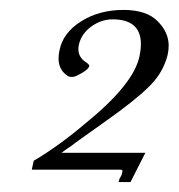

<svg xmlns="http://www.w3.org/2000/svg" viewBox="-20 -639 360 387"><path d="M44 -297 48 -315Q99 -345 153 -391Q249 -469 261 -525Q264 -539 264 -550Q264 -600 207 -600Q184 -600 164 -585.5Q144 -571 139 -549Q138 -544 138 -540Q138 -523 154 -513Q160 -509 160 -506Q158 -498 138 -488Q131 -484 125 -484Q118 -484 115 -487Q98 -499 98 -521Q98 -529 100 -538Q107 -573 143.5 -596Q180 -619 229 -619Q275 -619 297.5 -596.5Q320 -574 320 -547Q320 -538 318 -529Q311 -500 291.5 -476.5Q272 -453 221 -415Q195 -396 133 -352Q126 -346 112 -337L104 -331H273L243 -272H219L221 -279L225 -286L227 -295Q226 -297 223 -297Z"/></svg>

Font: New Athena Unicode
Style: Italic
Weight: 400
Designer: J. Rusten 1997; rev. by R. Hancock 2001, 2002, rev. by D. Mastronarde 2002-2019
Foundry: Society for Classical Studies (formerly American Philological Association)
Version: Version 5.008